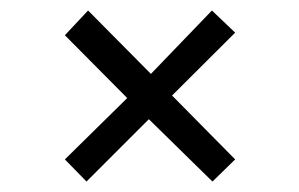

<svg xmlns="http://www.w3.org/2000/svg" viewBox="-20 -413 567 364"><path d="M306.2 -231.9 425.8 -110.8 382.8 -68.8 262.2 -187 144 -68.8 103 -110.8 221.2 -227.1 103 -346.2 147 -393.1 266.1 -272.9 381.8 -393.1 425.8 -351.1Z"/></svg>

Font: Linux Libertine
Style: Semibold
Weight: 600
Designer: Philipp H. Poll
Foundry: Philipp H. Poll
Version: Version 5.1.2 ; ttfautohint (v0.9)